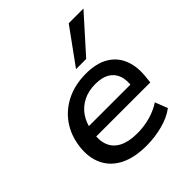

<svg xmlns="http://www.w3.org/2000/svg" viewBox="-209 -897 1042 1042"><g transform="rotate(-45 312.5 -375.5)"><path d="M317 9Q224 9 162.5 -22Q101 -53 73.5 -111Q46 -169 56 -247Q66 -323 106 -380Q146 -437 211 -469Q276 -501 360 -501Q440 -501 491.5 -470Q543 -439 564.5 -382.5Q586 -326 576 -250L573 -220H137L147 -288H508L486 -270Q494 -319 481.5 -353.5Q469 -388 438 -406.5Q407 -425 356 -425Q303 -425 262.5 -404.5Q222 -384 197 -347.5Q172 -311 164 -263L161 -248Q152 -193 167.5 -154Q183 -115 223.5 -94.5Q264 -74 328 -74Q379 -74 426.5 -87Q474 -100 514 -126L542 -54Q501 -23 440.5 -7Q380 9 317 9ZM339 -556 487 -760H600L417 -556Z"/></g></svg>

Font: Nunito Sans 10pt SemiExpanded SemiBold
Style: Italic
Weight: 600
Width: 6
Italic angle: -9°
Designer: Vernon Adams
Foundry: Vernon Adams
Version: Version 3.101;gftools[0.9.27]